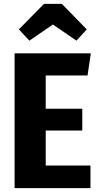

<svg xmlns="http://www.w3.org/2000/svg" viewBox="-20 -967 514 987"><path d="M430 -579H215V-408H403V-296H215V-116H445V0H55V-693H447ZM77 -816 206 -947H298L426 -816L373 -758L252 -841L131 -758Z"/></svg>

Font: Fira Sans Condensed
Style: Bold
Weight: 700
Width: 3
Designer: bBox Type GmbH & Carrois Corporate GbR & Edenspiekermann AG
Foundry: bBox Type GmbH & Carrois Corporate GbR & Edenspiekermann AG
Version: Version 4.301